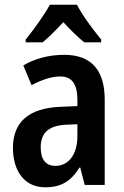

<svg xmlns="http://www.w3.org/2000/svg" viewBox="-20 -786 528 816"><path d="M307 -766H192C170 -725 123 -659 89 -618V-606H161C186 -626 218 -658 249 -692C280 -658 311 -628 338 -606H410V-618C374 -662 330 -721 307 -766ZM253 -553C188 -553 128 -537 79 -508L114 -424C158 -447 198 -461 236 -461C285 -461 309 -430 309 -361V-335L235 -332C104 -326 35 -269 35 -157C35 -62 82 10 172 10C242 10 282 -17 318 -74H321L340 0H425V-363C425 -489 367 -553 253 -553ZM261 -256 309 -258V-208C309 -128 270 -81 216 -81C176 -81 153 -106 153 -160C153 -219 184 -252 261 -256Z"/></svg>

Font: Noto Sans Thai Cond SemBd
Style: Regular
Weight: 600
Width: 3
Designer: Monotype Design Team
Foundry: Monotype Imaging Inc.
Version: Version 2.002